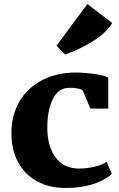

<svg xmlns="http://www.w3.org/2000/svg" viewBox="-20 -924 594 958"><path d="M37 0ZM520 -537V-382H431L392 -474Q372 -486 328 -486Q271 -486 243.5 -429.5Q216 -373 216 -288Q216 -195 257 -139Q298 -83 375 -83Q412 -83 451 -92Q490 -101 512 -117L538 -56Q499 -22 440.5 -4Q382 14 308 14Q225 14 163.5 -20Q102 -54 69.5 -116Q37 -178 37 -260Q37 -350 77.5 -418.5Q118 -487 191 -524.5Q264 -562 357 -562Q399 -562 448.5 -555.5Q498 -549 520 -537ZM416 -904 540 -809Q509 -759 444 -718.5Q379 -678 305 -652L262 -696Z"/></svg>

Font: Martel Heavy
Style: Regular
Weight: 900
Designer: Dan Reynolds
Foundry: Dan Reynolds
Version: Version 1.001; ttfautohint (v1.1) -l 5 -r 5 -G 72 -x 0 -D la